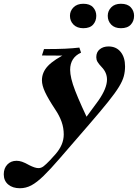

<svg xmlns="http://www.w3.org/2000/svg" viewBox="-155 -707 733 1021"><path d="M-49 294Q-88 294 -111.5 274Q-135 254 -135 220Q-135 188 -116 168Q-97 148 -67 148Q-53 148 -38 153Q-23 158 2 172Q16 179 28 183Q40 187 50 187Q64 187 77 177Q90 167 111 145L140 113Q184 63 184 8Q184 -27 172.5 -59.5Q161 -92 138 -126Q101 -182 84.5 -217.5Q68 -253 68 -280Q68 -323 100.5 -357Q133 -391 207 -427L221 -411L68 -412L79 -446Q150 -446 191 -448Q232 -450 267 -454L276 -427Q247 -414 232.5 -391Q218 -368 218 -336Q218 -315 224.5 -287.5Q231 -260 245 -224Q259 -188 281 -139L310 -76L277 -48L369 -173Q414 -238 414 -284Q414 -321 386 -350Q369 -368 363 -379Q357 -390 357 -403Q357 -430 375.5 -445Q394 -460 422 -460Q463 -460 486.5 -431Q510 -402 510 -354Q510 -327 503.5 -302Q497 -277 477.5 -245Q458 -213 419.5 -165Q381 -117 317 -43L163 135Q113 193 77 228Q41 263 12 278.5Q-17 294 -49 294ZM288 -557Q255 -557 236 -576Q217 -595 217 -623Q217 -649 236 -668Q255 -687 288 -687Q323 -687 340 -668Q357 -649 357 -623Q357 -595 340 -576Q323 -557 288 -557ZM488 -557Q455 -557 436.5 -576Q418 -595 418 -623Q418 -649 436.5 -668Q455 -687 488 -687Q523 -687 540.5 -668Q558 -649 558 -623Q558 -595 540.5 -576Q523 -557 488 -557Z"/></svg>

Font: Baskervville
Style: Bold Italic
Weight: 700
Italic angle: -18°
Version: Version 1.100